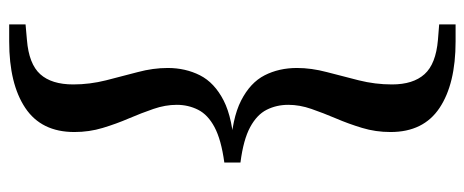

<svg xmlns="http://www.w3.org/2000/svg" viewBox="-318 -521 1016 420"><g transform="rotate(-90 190.0 -311.0)"><path d="M44.5 -293V-328.3Q94.5 -335.1 121.8 -349.7Q149.1 -364.2 159.9 -385.7Q170.7 -407.2 170.7 -432.3Q170.7 -457.4 161.7 -483.4Q152.8 -509.4 141 -537Q129.1 -564.6 120.2 -594.2Q111.2 -623.7 111.2 -656.4Q111.2 -728.5 163.9 -763.7Q216.6 -798.9 309.2 -798.9H346.6V-763.1L312.8 -760.1Q260 -755.8 237.7 -731Q215.3 -706.2 215.3 -658.8Q215.3 -622.7 224.3 -587Q233.3 -551.3 242.3 -517.7Q251.3 -484.1 251.3 -452Q251.3 -413.4 235.3 -381.6Q219.2 -349.8 180 -329.7Q140.8 -309.7 69.9 -306.2V-315.1Q140.8 -311.7 180 -291.6Q219.2 -271.6 235.3 -240.1Q251.3 -208.7 251.3 -169.4Q251.3 -138 242.3 -104Q233.3 -70.1 224.3 -34.2Q215.3 1.6 215.3 38.5Q215.3 84.8 237.7 109.6Q260 134.5 312.8 139L346.6 141.7V177.6H309.2Q216.6 177.6 163.9 142.5Q111.2 107.4 111.2 35.4Q111.2 2.6 120.2 -26.9Q129.1 -56.5 141 -84.2Q152.8 -112 161.7 -137.7Q170.7 -163.5 170.7 -188.3Q170.7 -214.1 159.9 -235.6Q149.1 -257.1 121.8 -271.8Q94.5 -286.6 44.5 -293Z"/></g></svg>

Font: Noto Serif SC ExtraLight
Style: Regular
Weight: 200
Designer: Ryoko NISHIZUKA 西塚涼子 (kana & ideographs); Frank Grießhammer (Latin, Greek & Cyrillic); Wenlong ZHANG 张文龙 (bopomofo); San
Foundry: Adobe
Version: Version 2.002-H1;hotconv 1.1.0;makeotfexe 2.6.0